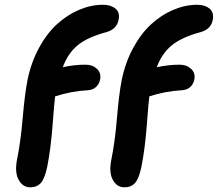

<svg xmlns="http://www.w3.org/2000/svg" viewBox="-20 -780 920 811"><path d="M107.9 11.2Q76.2 11.2 58.8 -20.3Q41.5 -51.8 51.8 -105Q67.4 -182.1 75.9 -282Q84.5 -381.8 96.2 -441.9Q111.3 -516.1 144.5 -577.4Q177.7 -638.7 220.9 -678Q264.2 -717.3 314.2 -738.5Q364.3 -759.8 415 -759.8Q447.8 -759.8 467.5 -743.9Q487.3 -728 481 -696.8Q473.6 -656.2 428.2 -644Q349.1 -622.6 308.1 -588.9Q267.1 -555.2 245.1 -496.1Q293.5 -506.8 341.8 -506.8Q370.6 -506.8 389.4 -489.3Q408.2 -471.7 402.8 -443.8Q398.9 -424.8 385.7 -412.6Q372.6 -400.4 351.1 -398.9Q279.8 -395 212.9 -373Q209.5 -349.6 202.1 -251.5Q194.8 -153.3 179.2 -74.2Q168.9 -25.9 152.6 -7.3Q136.2 11.2 107.9 11.2ZM505.9 11.2Q473.6 11.2 456.5 -20.3Q439.5 -51.8 450.2 -105Q465.8 -182.1 474.1 -282Q482.4 -381.8 494.1 -441.9Q509.3 -516.1 542.5 -577.4Q575.7 -638.7 618.9 -678Q662.1 -717.3 712.2 -738.5Q762.2 -759.8 813 -759.8Q845.2 -759.8 864.7 -744.1Q884.3 -728.5 878.9 -696.8Q871.6 -656.2 826.2 -644Q747.1 -622.6 705.6 -588.6Q664.1 -554.7 642.1 -496.1Q691.9 -506.8 738.8 -506.8Q768.1 -506.8 787.1 -489.3Q806.2 -471.7 800.8 -443.8Q796.9 -424.8 783.7 -412.6Q770.5 -400.4 749 -398.9Q677.7 -395 610.8 -373Q607.4 -349.6 600.1 -251.5Q592.8 -153.3 577.1 -74.2Q566.9 -25.9 550.5 -7.3Q534.2 11.2 505.9 11.2Z"/></svg>

Font: Shantell Sans Normal
Style: Italic
Weight: 600
Italic angle: -11.31°
Designer: Stephen Nixon, Anya Danilova, Shantell Martin
Foundry: Arrow Type
Version: Version 1.006;[559af2be0]